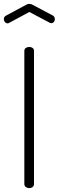

<svg xmlns="http://www.w3.org/2000/svg" viewBox="-47 -974 304 994"><path d="M79 -710Q79 -721 87 -726Q95 -731 104 -731Q114 -731 121.5 -726Q129 -721 129 -710V-22Q129 -11 121.5 -5.5Q114 0 104 0Q95 0 87 -5.5Q79 -11 79 -22ZM1 -856Q-1 -855 -3 -854Q-5 -853 -7 -853Q-15 -853 -21 -859.5Q-27 -866 -27 -876Q-27 -887 -16 -893L88 -949Q96 -954 105 -954Q114 -954 122 -949L226 -894Q237 -888 237 -874Q237 -866 231.5 -860Q226 -854 218 -854Q216 -854 213.5 -855Q211 -856 209 -857L105 -912Z"/></svg>

Font: AkaAcidDosis
Style: Light
Weight: 300
Designer: Edgar Tolentino, Pablo Impallari, Igino Marini, Aka-Acid
Foundry: Edgar Tolentino, Pablo Impallari, Igino Marini, Aka-Acid
Version: Version 1.007